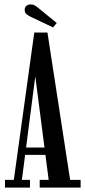

<svg xmlns="http://www.w3.org/2000/svg" viewBox="-20 -848 385 868"><path d="M2.5 0V-35H42.5L135 -701H194.5L297 -35H344.5V0H159.5V-35H200L139.5 -503L79 -35H115.5V0ZM80.5 -148V-181H199V-148ZM220 -724 119 -772Q105.5 -778.5 98.5 -785Q91.5 -791.5 91.5 -804Q91.5 -815 99.2 -821.5Q107 -828 119 -828Q129 -828 135.8 -824.2Q142.5 -820.5 149.5 -815L236.5 -744Z"/></svg>

Font: Imbue Thin 10pt Medium
Style: Regular
Weight: 500
Version: Version 1.102